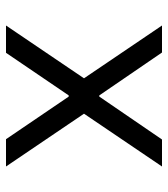

<svg xmlns="http://www.w3.org/2000/svg" viewBox="20 -580 560 640"><g transform="rotate(90 300.0 -260.0)"><path d="M65 0 241 -260 65 -520H155L298 -311H302L445 -520H535L359 -260L535 0H444L302 -209H298L156 0Z"/></g></svg>

Font: M PLUS Code Latin Expanded
Style: Regular
Weight: 400
Width: 7
Designer: Coji Morishita
Foundry: UNDERFOREST DESIGN
Version: Version 1.002; ttfautohint (v1.8.3)